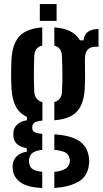

<svg xmlns="http://www.w3.org/2000/svg" viewBox="-20 -743 507 947"><path d="M188.4 184.5Q117.6 180.9 84 158.4Q50.4 135.8 44 99.9Q43 93.6 42.3 84.9Q41.6 76.1 42.7 69Q45.4 43.9 63.1 26.9Q80.8 9.9 111.9 5.3V-12.2Q51.8 -22.8 46.4 -67.2Q45.4 -76.6 45.8 -81.7Q46.2 -86.8 46.4 -93.6Q48.6 -114.1 66.6 -130.2Q84.6 -146.3 112.8 -149.5V-166.8Q76.2 -183.2 58.1 -217.5Q40 -251.8 36.7 -305.2Q35.7 -328.2 35.2 -346.3Q34.7 -364.4 34.8 -380.7Q34.9 -397.1 35.4 -414.5Q35.9 -432 36.7 -453Q41.9 -529.3 77.3 -565.9Q112.7 -602.4 188.4 -607.7V-518.2Q168.8 -513.6 159.2 -500.6Q149.5 -487.6 148.8 -465.2Q147.8 -437.1 147.3 -406.9Q146.8 -376.8 147.1 -347.6Q147.3 -318.4 148.8 -292.6Q150 -270.2 160.3 -257.2Q170.6 -244.3 189.1 -239.5V-148.1Q161.6 -146.1 150.3 -138.3Q139.1 -130.4 139.1 -116.7Q139.1 -116 139.1 -114.8Q139.1 -113.7 139.1 -112.5Q139.1 -98.9 149.1 -92.1Q159.1 -85.3 188.4 -82.9V-3.5Q160.1 -1.2 143.9 8.7Q127.7 18.6 124.4 38Q122.5 44.2 122.8 51.3Q123.1 58.4 124.4 64.1Q128.2 84.1 144.3 93.2Q160.5 102.2 188.4 104.5ZM248 184.2V104.7Q278.8 101.7 298.3 91.9Q317.8 82.2 322.3 62.4Q325 55.1 324.7 48.6Q324.5 42.1 321.5 34.3Q317.5 15.1 297.9 7Q278.3 -1.2 248 -3.6V-80.4Q328.4 -75.4 369.7 -48.2Q411.1 -21.1 418.4 32.2Q419.5 39.1 419.9 49.4Q420.3 59.6 418.4 70.9Q411.1 129.5 364.2 154.8Q317.3 180.1 248 184.2ZM248 -149.9V-239.7Q265.5 -244.8 275 -257Q284.6 -269.1 285.8 -290.5Q287.3 -316.6 287.7 -346.3Q288.1 -376 287.5 -406.9Q286.8 -437.9 285.3 -467.4Q284.1 -488.5 275.2 -500.9Q266.3 -513.3 248 -517.9V-607.7Q342.3 -601.4 374.3 -544.2H391.8Q395 -572.2 413.7 -586Q432.4 -599.7 465.9 -600V-512.6H452.5Q427.4 -512.6 413.2 -498.8Q398.9 -485 398.9 -451.8V-425.1Q399.4 -402.3 399.5 -384.3Q399.7 -366.3 399.4 -347.8Q399.2 -329.3 397.9 -305.2Q393.3 -228.9 358.8 -192.2Q324.3 -155.5 248 -149.9ZM176.4 -640V-722.9H259.2V-640Z"/></svg>

Font: Big Shoulders Stencil Text Thin
Style: Regular
Weight: 100
Designer: Patric King
Foundry: XO Type Co
Version: Version 2.001